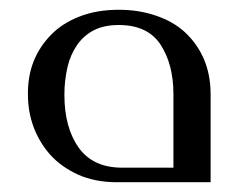

<svg xmlns="http://www.w3.org/2000/svg" viewBox="-20 -373 507 393"><path d="M37.1 -181.2Q37.1 -216.8 48.3 -246.1Q60.1 -276.4 83.5 -300.8Q106.9 -325.2 142.1 -338.9Q177.7 -353 223.1 -353Q263.7 -353 298.3 -341.3Q334.5 -329.1 357.9 -307.6Q383.3 -284.2 397 -252.9Q411.1 -220.2 411.1 -180.2V0H219.2Q174.8 0 139.6 -15.6Q105.5 -31.2 82.5 -56.6Q60.1 -82 48.3 -114.3Q37.1 -145 37.1 -181.2ZM335 -180.2Q335 -241.2 308.6 -281.7Q282.2 -321.8 223.1 -321.8Q192.9 -321.8 171.9 -311Q151.4 -300.3 137.7 -280.8Q124 -260.7 118.2 -235.8Q111.8 -208 111.8 -179.2Q111.8 -111.8 141.1 -70.8Q170.4 -29.8 230 -29.8H335Z"/></svg>

Font: SimahzazaarabicW05-Light
Style: Regular
Weight: 300
Designer: Ahmed zaza
Foundry: Ahmed zaza
Version: Version 1.001